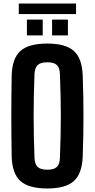

<svg xmlns="http://www.w3.org/2000/svg" viewBox="-20 -1055 535 1084"><path d="M246.9 9.1Q141.3 9.1 94.7 -33.4Q48 -75.9 45.9 -174.3Q44.9 -236.6 44.4 -292.2Q43.9 -347.7 43.9 -401Q43.9 -454.4 44.4 -509.7Q44.9 -565.1 45.9 -626.3Q48 -724.5 94.7 -766.8Q141.3 -809.1 246.9 -809.1Q350.9 -809.1 397.5 -766.8Q444.1 -724.5 447.1 -626.3Q449.3 -564.7 450.3 -509.4Q451.2 -454 451.2 -400.5Q451.2 -346.9 450.3 -291.6Q449.3 -236.3 447.1 -174.3Q444.1 -75.9 397.5 -33.4Q350.9 9.1 246.9 9.1ZM246.9 -96.8Q285.4 -96.8 301.7 -112.9Q317.9 -129 318.4 -167.9Q320.8 -229.6 322.1 -287Q323.5 -344.3 323.5 -400.2Q323.5 -456.2 322.1 -513.8Q320.8 -571.4 318.4 -632.7Q317.9 -671.3 301.7 -687.3Q285.4 -703.4 246.9 -703.4Q208.8 -703.4 192.2 -687.3Q175.6 -671.3 174.6 -632.7Q172.2 -571.9 171.1 -514.6Q169.9 -457.2 169.9 -401.3Q169.9 -345.3 171.1 -287.7Q172.2 -230.1 174.6 -167.9Q175.6 -129 192.2 -112.9Q208.8 -96.8 246.9 -96.8ZM274.1 -855V-944.3H363.4V-855ZM131.9 -855V-944.3H221.2V-855ZM86.1 -1035.1H409.4V-975.7H86.1Z"/></svg>

Font: Big Shoulders Text SC Thin
Style: Regular
Weight: 100
Designer: Patric King
Foundry: XO Type Co
Version: Version 2.002